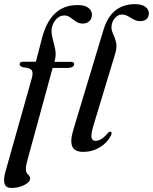

<svg xmlns="http://www.w3.org/2000/svg" viewBox="-35 -742 757 950"><path d="M62 -424Q62 -436.5 79.5 -436.5H142.5L173 -553.5Q193.5 -633.5 236.8 -675.2Q280 -717 349.5 -717Q385.5 -717 402.8 -702.8Q420 -688.5 420 -669.5Q420 -650.5 407.8 -638Q395.5 -625.5 374.5 -625.5Q355.5 -625.5 340.8 -635.5Q326 -645.5 312.8 -655.5Q299.5 -665.5 283.5 -665.5Q261 -665.5 244.2 -648.2Q227.5 -631 221.5 -604.5Q217.5 -582.5 224.5 -555.8Q231.5 -529 237.5 -500.8Q243.5 -472.5 237 -447L234 -436H315Q332 -436 332 -425Q332 -416.5 323.5 -411.2Q315 -406 301.5 -406H225.5L102 45.5Q93 77 93 94.5Q93 112.5 103.5 121.2Q114 130 114 142Q114 158.5 85.8 173.2Q57.5 188 21.5 188Q-30.5 188 -8.5 109L122.5 -355.5Q130 -382.5 121.8 -394.5Q113.5 -406.5 78.5 -409Q68.5 -412.5 65.2 -416.2Q62 -420 62 -424ZM632.5 -721.5Q668 -721.5 684.8 -708Q701.5 -694.5 701.5 -676.5Q701.5 -659 690.8 -648.2Q680 -637.5 659 -637.5Q641.5 -637.5 626.8 -645.5Q612 -653.5 598 -661.8Q584 -670 568 -670Q548 -670 533 -651.8Q518 -633.5 516.5 -610.5Q516 -592 524.8 -574Q533.5 -556 539.2 -533Q545 -510 535 -476.5L428 -123Q414 -76 418 -60.5Q422 -45 437.5 -45Q451 -45 466.2 -54Q481.5 -63 498.5 -83.5Q506.5 -92 512.5 -90.5Q521.5 -87.5 513.5 -71Q496.5 -36 459 -13.2Q421.5 9.5 377 9.5Q334 9.5 322.5 -17.5Q311 -44.5 328 -100.5L477 -594Q497 -659.5 536.2 -690.5Q575.5 -721.5 632.5 -721.5Z"/></svg>

Font: Fraunces 72pt
Style: Italic
Weight: 400
Italic angle: -16°
Version: Version 1.000;[b76b70a41]